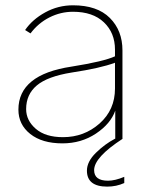

<svg xmlns="http://www.w3.org/2000/svg" viewBox="-20 -526 569 728"><path d="M79.1 -112.3Q79.1 -69.3 115.7 -37.6Q152.3 -5.9 218.8 -5.9Q298.8 -5.9 357.4 -57.6Q416 -109.4 416 -190.4V-288.1Q361.3 -267.6 252 -251Q160.2 -236.3 119.6 -202.1Q79.1 -168 79.1 -112.3ZM49.8 -110.4Q49.8 -243.2 251 -273.4Q374 -293 416 -312.5V-337.9Q416 -401.4 374 -441.4Q332 -481.4 256.8 -481.4Q210 -481.4 167.5 -460Q125 -438.5 95.7 -399.4L75.2 -412.1Q102.5 -452.1 151.4 -479Q200.2 -505.9 256.8 -505.9Q348.6 -505.9 396.5 -458Q444.3 -410.2 444.3 -335V0H417V-106.4Q399.4 -56.6 343.8 -19.5Q288.1 17.6 216.8 17.6Q139.6 17.6 94.7 -18.1Q49.8 -53.7 49.8 -110.4ZM309.6 121.1Q309.6 86.9 343.3 53.7Q377 20.5 416 0H445.3Q336.9 70.3 336.9 119.1Q336.9 159.2 389.6 159.2Q416 159.2 451.2 144.5V168Q420.9 181.6 386.7 181.6Q309.6 181.6 309.6 121.1Z"/></svg>

Font: Gothic A1 Thin
Style: Regular
Weight: 250
Designer: HanYang I&C Co.,Ltd.
Foundry: HanYang I&C Co.,Ltd.
Version: Version 2.50